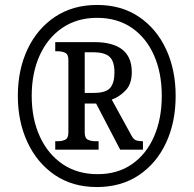

<svg xmlns="http://www.w3.org/2000/svg" viewBox="-20 -745 782 775"><path d="M371 10Q273 10 201.5 -38.5Q130 -87 91 -170.5Q52 -254 52 -358Q52 -463 91 -546Q130 -629 202 -677Q274 -725 372 -725Q470 -725 541 -677Q612 -629 650.5 -546Q689 -463 689 -358Q689 -252 650.5 -169Q612 -86 540.5 -38Q469 10 371 10ZM374 -42Q455 -42 513 -82.5Q571 -123 602 -194.5Q633 -266 633 -358Q633 -451 601.5 -522Q570 -593 511.5 -633Q453 -673 372 -673Q291 -673 231.5 -632.5Q172 -592 140 -521Q108 -450 108 -358Q108 -265 141 -193.5Q174 -122 233.5 -82Q293 -42 374 -42ZM203 -141V-175H213Q230 -175 243 -181Q256 -187 256 -210V-503Q256 -526 243 -532Q230 -538 213 -538H203V-575H360Q512 -575 512 -454Q512 -406 487 -380Q462 -354 431 -343L509 -201Q517 -185 526.5 -180Q536 -175 557 -175V-141H465L368 -327H322V-210Q322 -187 335 -181Q348 -175 365 -175H378V-141ZM359 -370Q407 -370 424.5 -390Q442 -410 442 -453Q442 -497 422.5 -515.5Q403 -534 356 -534H322V-370Z"/></svg>

Font: Noto Serif Thai Condensed ExtraBold
Style: Regular
Weight: 800
Width: 3
Designer: Monotype Design Team
Foundry: Monotype Imaging Inc.
Version: Version 2.002; ttfautohint (v1.8.4.7-5d5b)